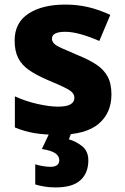

<svg xmlns="http://www.w3.org/2000/svg" viewBox="-20 -579 546 839"><path d="M467 -166Q467 -85 410.5 -37.5Q354 10 234 10Q176 10 132.5 3Q89 -4 45 -22V-158Q93 -136 145 -124.5Q197 -113 233 -113Q271 -113 288 -123Q305 -133 305 -151Q305 -164 296.5 -174Q288 -184 262.5 -196.5Q237 -209 187 -230Q138 -251 106.5 -273Q75 -295 59.5 -325.5Q44 -356 44 -402Q44 -480 104.5 -519.5Q165 -559 265 -559Q318 -559 365 -548Q412 -537 462 -514L414 -400Q373 -418 334.5 -429Q296 -440 265 -440Q207 -440 207 -410Q207 -399 215.5 -389.5Q224 -380 248.5 -369Q273 -358 320 -338Q367 -319 400 -297.5Q433 -276 450 -245Q467 -214 467 -166ZM366 122Q366 177 331.5 208.5Q297 240 223 240Q195 240 172.5 236Q150 232 134 227V139Q150 144 168 147Q186 150 202 150Q218 150 228.5 143Q239 136 239 121Q239 103 222 91Q205 79 163 72L197 0H292L281 30Q311 38 338.5 59.5Q366 81 366 122Z"/></svg>

Font: Noto Sans ExtraBold
Style: Regular
Weight: 800
Designer: Monotype Design Team
Foundry: Monotype Imaging Inc.
Version: Version 2.007